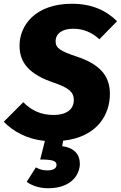

<svg xmlns="http://www.w3.org/2000/svg" viewBox="-41 -733 643 1022"><path d="M367 -432C280 -461 255 -477 255 -513C255 -554 290 -580 348 -580C402 -580 446 -562 488 -524L582 -620C523 -679 445 -713 342 -713C149 -713 63 -600 63 -490C63 -400 113 -337 248 -292C327 -265 352 -241 352 -201C352 -151 313 -121 244 -121C176 -121 125 -146 83 -189L-21 -85C27 -36 97 7 198 17L173 116C236 116 261 123 260 145C259 166 239 174 210 174C186 174 168 168 150 158L101 235C126 253 165 269 215 269C342 269 384 193 384 139C384 87 352 53 290 45L295 16C479 -4 544 -125 544 -233C544 -335 484 -393 367 -432Z"/></svg>

Font: Fira Sans ExtraBold
Style: Italic
Weight: 800
Italic angle: -8°
Designer: bBox Type GmbH & Carrois Corporate GbR & Edenspiekermann AG
Foundry: bBox Type GmbH & Carrois Corporate GbR & Edenspiekermann AG
Version: Version 4.301;PS 004.301;hotconv 1.0.88;makeotf.lib2.5.64775